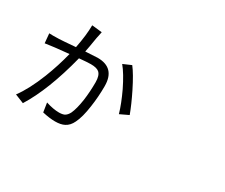

<svg xmlns="http://www.w3.org/2000/svg" viewBox="-125 -1118 1750 1491"><g transform="rotate(30 750.0 -372.5)"><path d="M173.8 24.4 93.8 -7.8Q160.2 -96.7 220.7 -249Q266.6 -366.2 296.9 -487.3Q216.8 -479.5 174.8 -474.6Q170.9 -473.6 160.2 -472.7Q108.4 -465.8 87.9 -462.9L80.1 -547.9Q108.4 -545.9 161.1 -547.9Q164.1 -547.9 166 -547.9Q195.3 -548.8 299.8 -557.6Q308.6 -558.6 313.5 -558.6Q337.9 -682.6 337.9 -768.6L428.7 -758.8Q426.8 -748 421.9 -724.6Q418.9 -710 417 -702.1Q416 -696.3 413.1 -679.7Q401.4 -605.5 392.6 -565.4Q399.4 -565.4 412.1 -566.4Q481.4 -571.3 501 -571.3Q658.2 -571.3 658.2 -407.2Q658.2 -311.5 644.5 -219.7Q629.9 -115.2 601.6 -58.6Q580.1 -12.7 543 5.9Q511.7 22.5 460 22.5Q411.1 22.5 346.7 7.8L334 -74.2Q401.4 -52.7 452.1 -52.7Q482.4 -52.7 501 -61.5Q522.5 -73.2 537.1 -102.5Q558.6 -149.4 571.3 -235.4Q582 -313.5 582 -398.4Q582 -460 554.7 -483.4Q532.2 -502 480.5 -502Q450.2 -502 377 -495.1Q293.9 -168 173.8 24.4ZM862.3 -274.4Q838.9 -355.5 791 -457Q737.3 -567.4 689.5 -625L761.7 -656.2Q803.7 -602.5 860.4 -488.3Q910.2 -387.7 938.5 -310.5Z"/></g></svg>

Font: Bpmf GenYo Gothic R
Style: R
Weight: 400
Foundry: But Ko
Version: Version 1.320